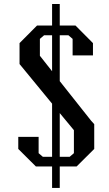

<svg xmlns="http://www.w3.org/2000/svg" viewBox="-20 -827 540 954"><path d="M448.2 -210V-86.9L360.8 0H276.9V106.9H238.8V0H158.2L70.8 -86.9V-147H171.9V-65.9L192.9 -47.9H238.8V-312L77.1 -508.8V-612.8L164.1 -700.2H238.8V-807.1H276.9V-700.2H355L441.9 -612.8V-551.8H340.8V-633.8L319.8 -651.9H276.9V-423.8L432.1 -228ZM238.8 -473.1V-651.9H199.2L178.2 -633.8V-549.8ZM347.2 -180.2 276.9 -265.1V-47.9H326.2L347.2 -65.9Z"/></svg>

Font: Steps Mono
Style: Regular
Weight: 400
Width: 3
Version: Version 1.000;PS 001.000;hotconv 1.0.70;makeotf.lib2.5.58329